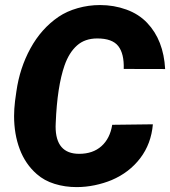

<svg xmlns="http://www.w3.org/2000/svg" viewBox="-20 -742 684 772"><path d="M594.7 -242.2Q587.9 -163.6 543.9 -106Q500 -48.3 429.2 -18.1Q397.5 -4.9 361.1 2.7Q324.7 10.3 288.1 10.3Q241.2 10.3 199.5 -2.7Q157.7 -15.6 127.9 -42Q82 -82 59.3 -142.3Q36.6 -202.6 36.6 -275.4Q36.6 -303.2 40.5 -335.9L45.9 -374.5Q59.1 -468.3 102.5 -547.6Q146 -627 215.3 -674.3Q248.5 -696.8 292.2 -709.2Q335.9 -721.7 382.3 -721.7Q438 -721.7 488 -703.6Q538.1 -685.5 571.8 -649.9Q637.7 -580.6 644 -464.4L477.5 -464.8Q479.5 -525.9 455.6 -556.6Q431.6 -587.4 371.1 -587.4Q321.3 -587.4 289.6 -559.1Q257.8 -530.8 239.7 -479.5Q210 -394.5 204.1 -248Q203.6 -243.2 203.6 -233.4Q203.6 -123.5 298.3 -123.5Q353.5 -123.5 387.9 -154.3Q422.4 -185.1 431.2 -240.2Z"/></svg>

Font: Mardoto Black
Style: Italic
Weight: 900
Italic angle: -12°
Designer: Christian Robertson, Vahan Hovhannisyan
Foundry: Google
Version: Version 1.000